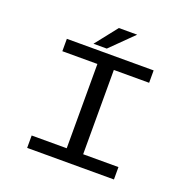

<svg xmlns="http://www.w3.org/2000/svg" viewBox="-148 -1013 1147 1158"><g transform="rotate(20 425.0 -434.0)"><path d="M308.5 -727 420 -868.5H537.5L394 -727ZM704.5 -620.5H478V-79.5H704.5V0H147.5V-79.5H372.5V-620.5H147.5V-700H704.5Z"/></g></svg>

Font: League Mono Wide
Style: Regular
Weight: 400
Width: 8
Designer: Tyler Finck
Foundry: The League of Moveable Type / Tyler Finck
Version: Version 2.210